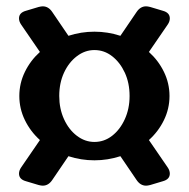

<svg xmlns="http://www.w3.org/2000/svg" viewBox="-20 -639 596 606"><path d="M278 -133Q236 -133 196 -146L145 -71Q133 -53 115 -53Q110 -53 102 -55L62 -67Q40 -73 40 -91Q40 -101 47 -111L106 -197Q76 -224 58.5 -260Q41 -296 41 -336Q41 -376 58.5 -412Q76 -448 106 -475L47 -561Q40 -571 40 -581Q40 -599 62 -605L102 -617Q110 -619 115 -619Q133 -619 145 -601L196 -526Q236 -539 278 -539Q320 -539 360 -526L411 -601Q423 -619 441 -619Q446 -619 454 -617L494 -605Q516 -599 516 -581Q516 -571 509 -561L450 -475Q480 -448 497.5 -412Q515 -376 515 -336Q515 -296 497.5 -260Q480 -224 450 -197L509 -111Q516 -101 516 -91Q516 -73 494 -67L454 -55Q446 -53 441 -53Q423 -53 411 -71L360 -146Q320 -133 278 -133ZM278 -191Q309 -191 334 -210.5Q359 -230 374 -263Q389 -296 389 -336Q389 -377 374 -409.5Q359 -442 334 -461.5Q309 -481 278 -481Q248 -481 222.5 -461.5Q197 -442 182 -409.5Q167 -377 167 -336Q167 -296 182 -263Q197 -230 222.5 -210.5Q248 -191 278 -191Z"/></svg>

Font: Yusei Magic
Style: Regular
Weight: 400
Designer: Tanukizamurai
Foundry: Yusei Magic Project
Version: Version 1.200